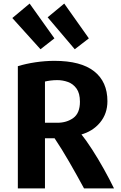

<svg xmlns="http://www.w3.org/2000/svg" viewBox="-20 -1048 679 1076"><path d="M146 -1028 49 -947 207 -772 285 -833ZM399 -772 478 -833 340 -1028 247 -951ZM619 8Q593 -45 561.5 -101.5Q530 -158 496.5 -210Q463 -262 431 -302V-293Q499 -311 540.5 -361Q582 -411 582 -481Q582 -590 507.5 -648.5Q433 -707 285 -707Q233 -707 179 -699Q125 -691 80 -677V8H232V-273H286Q325 -215 368 -140.5Q411 -66 451 8ZM428 -478Q428 -414 391 -387Q354 -360 301 -360H232V-591Q243 -594 262 -596.5Q281 -599 301 -599Q332 -599 361 -588.5Q390 -578 409 -551.5Q428 -525 428 -478Z"/></svg>

Font: Repo Bold
Style: Bold
Weight: 700
Designer: Stefan Peev
Foundry: Context Ltd
Version: Version 1.502